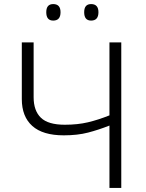

<svg xmlns="http://www.w3.org/2000/svg" viewBox="-20 -922 716 942"><path d="M575 0H517V-306Q464 -285 412 -271.5Q360 -258 293 -258Q190 -258 138.5 -304Q87 -350 87 -436V-714H145V-445Q145 -379 180.5 -344.5Q216 -310 298 -310Q361 -310 411.5 -322Q462 -334 517 -356V-714H575ZM207 -862Q207 -902 241 -902Q277 -902 277 -862Q277 -821 241 -821Q207 -821 207 -862ZM393 -862Q393 -902 427 -902Q463 -902 463 -862Q463 -821 427 -821Q393 -821 393 -862Z"/></svg>

Font: BC Sans Light
Style: Regular
Weight: 300
Designer: Monotype Design Team
Foundry: Monotype Imaging Inc.
Version: Version 2.000;GOOG;noto-source:20170915:90ef993387c0